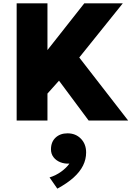

<svg xmlns="http://www.w3.org/2000/svg" viewBox="-20 -720 786 1147"><path d="M79.5 0V-700H263.5V-421L483.5 -700H713.5L453.5 -376.5L745.5 0H509.5L332.5 -238L263.5 -161V0ZM322.5 407 276 340Q314.5 328 345.8 305.2Q377 282.5 394.5 257.5Q365 259 340 249Q315 239 299.8 219.2Q284.5 199.5 284.5 172Q284.5 128 312 102.2Q339.5 76.5 383.5 76.5Q432 76.5 463.2 108.5Q494.5 140.5 494.5 191Q494.5 232 476 269.2Q457.5 306.5 419.5 340.8Q381.5 375 322.5 407Z"/></svg>

Font: Geologica ExtraBold
Style: Regular
Weight: 800
Designer: Sindre Bremnes, Frode Helland
Foundry: Monokrom Skriftforlag AS
Version: Version 1.010;gftools[0.9.28]